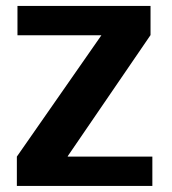

<svg xmlns="http://www.w3.org/2000/svg" viewBox="-20 -612 565 632"><path d="M35.5 0H481.5V-96.5H203V-98L475.5 -496.5V-592.5H37.5V-496H313.5V-495.5L35.5 -96.5Z"/></svg>

Font: Anybody Thin SemiBold
Style: Regular
Weight: 600
Version: Version 1.113;gftools[0.9.25]